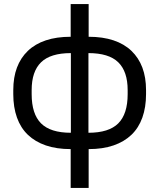

<svg xmlns="http://www.w3.org/2000/svg" viewBox="-20 -720 780 940"><path d="M326 200V10Q257 10 204.5 -8Q152 -26 116.5 -60Q81 -94 63 -144.5Q45 -195 45 -259V-279Q45 -341 63 -389Q81 -437 116.5 -471Q152 -505 204.5 -522.5Q257 -540 326 -540V-700H414V-540Q483 -540 535.5 -522.5Q588 -505 623.5 -471Q659 -437 677 -389Q695 -341 695 -279V-259Q695 -195 677 -144.5Q659 -94 623.5 -60Q588 -26 535.5 -8Q483 10 414 10V200ZM413 -70Q513 -70 559 -116Q605 -162 605 -259V-279Q605 -370 559 -415Q513 -460 413 -460ZM327 -70V-460Q227 -460 181 -415Q135 -370 135 -279V-259Q135 -162 181 -116Q227 -70 327 -70Z"/></svg>

Font: Golos Text VF
Style: Regular
Weight: 400
Designer: A.Korolkova, Vitaly Kuzmin
Foundry: ParaType Ltd
Version: Version 2.003